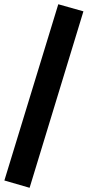

<svg xmlns="http://www.w3.org/2000/svg" viewBox="-40 -809 410 899"><path d="M350.6 -755.9 232.9 -789.1 -19.5 36.1 98.6 70.3Z"/></svg>

Font: Winston ExtraBold
Style: Regular
Weight: 800
Designer: Vernon Adams, Kim Jin-seong, David Berlow, Cristiano Sobral
Foundry: The Winston Project Authors
Version: Version 3.004